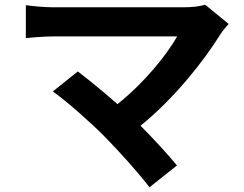

<svg xmlns="http://www.w3.org/2000/svg" viewBox="-20 -732 1040 817"><path d="M953 -630 853 -712C832 -705 798 -701 760 -701H205C171 -701 116 -706 90 -710V-570C111 -572 165 -577 205 -577H734C687 -495 593 -379 480 -289C417 -344 351 -398 311 -428L205 -343C265 -300 367 -210 425 -151C490 -85 574 9 616 65L733 -28C694 -75 635 -140 578 -197C719 -311 847 -471 919 -588C927 -601 939 -614 953 -630Z"/></svg>

Font: Source Han Sans CN
Style: Bold
Weight: 700
Designer: Ryoko NISHIZUKA 西塚涼子 (kana, bopomofo & ideographs); Paul D. Hunt (Latin, Greek & Cyrillic); Sandoll Communications 산돌커뮤니
Foundry: Adobe
Version: Version 2.001;hotconv 1.0.107;makeotfexe 2.5.65593